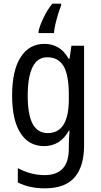

<svg xmlns="http://www.w3.org/2000/svg" viewBox="-20 -786 548 1046"><path d="M222 -547Q264 -547 297 -527.5Q330 -508 354 -466H359L369 -537H438V7Q438 120 386.5 180Q335 240 224 240Q140 240 77 208V130Q148 168 224 168Q287 168 321 133Q355 98 355 22V5Q355 -10 356 -32Q357 -54 359 -74H355Q308 10 220 10Q137 10 91.5 -61Q46 -132 46 -266Q46 -402 92.5 -474.5Q139 -547 222 -547ZM237 -474Q184 -474 157.5 -420.5Q131 -367 131 -265Q131 -161 158 -111Q185 -61 240 -61Q355 -61 355 -245V-269Q355 -377 326.5 -425.5Q298 -474 237 -474ZM313 -755Q305 -737 296.5 -709Q288 -681 281.5 -653Q275 -625 274 -606H190V-616Q197 -648 218.5 -692Q240 -736 265 -766H313Z"/></svg>

Font: Noto Sans Bengali UI Condensed
Style: Regular
Weight: 400
Width: 3
Designer: Jelle Bosma - Monotype Design Team
Foundry: Monotype Imaging Inc.
Version: Version 2.003; ttfautohint (v1.8.4.7-5d5b)